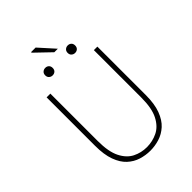

<svg xmlns="http://www.w3.org/2000/svg" viewBox="-266 -1035 1161 1161"><g transform="rotate(-45 315.0 -454.0)"><path d="M314 12Q274 12 235.5 0Q197 -12 166 -40.5Q135 -69 116.5 -119.5Q98 -170 98 -246V-660H130V-254Q130 -163 156 -111.5Q182 -60 224 -39Q266 -18 314 -18Q363 -18 406 -39Q449 -60 475.5 -111.5Q502 -163 502 -254V-660H532V-246Q532 -170 513 -119.5Q494 -69 462.5 -40.5Q431 -12 392.5 0Q354 12 314 12ZM218 -728Q205 -728 195.5 -736.5Q186 -745 186 -760Q186 -775 195.5 -783.5Q205 -792 218 -792Q232 -792 241 -783.5Q250 -775 250 -760Q250 -745 241 -736.5Q232 -728 218 -728ZM410 -728Q397 -728 387.5 -736.5Q378 -745 378 -760Q378 -775 387.5 -783.5Q397 -792 410 -792Q424 -792 433 -783.5Q442 -775 442 -760Q442 -745 433 -736.5Q424 -728 410 -728ZM324 -820 224 -916 226 -920H264L354 -820Z"/></g></svg>

Font: Source Sans 3 VF
Style: Regular
Weight: 200
Designer: Paul D. Hunt
Foundry: Adobe
Version: Version 3.046;hotconv 1.0.118;makeotfexe 2.5.65603